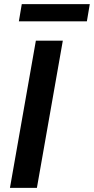

<svg xmlns="http://www.w3.org/2000/svg" viewBox="-20 -906 453 926"><path d="M28 0 153 -710H283L158 0ZM85 -886H413L399 -803H71Z"/></svg>

Font: Livvic SemiBold
Style: Italic
Weight: 600
Italic angle: -10°
Designer: Jacques Le Bailly, Baron von Fonthausen
Version: Version 1.001; ttfautohint (v1.8.2)